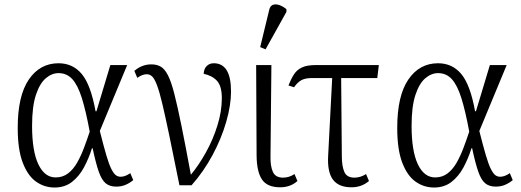

<svg xmlns="http://www.w3.org/2000/svg" viewBox="-20 -826 2323 856"><path d="M223 10Q178 10 141 -16Q104 -42 81.5 -100.5Q59 -159 59 -256Q59 -399 108.5 -471.5Q158 -544 241 -544Q305 -544 345 -495.5Q385 -447 406 -330H410L472 -536H547L425 -242Q442 -175 454 -134Q466 -93 476.5 -72.5Q487 -52 496.5 -45Q506 -38 518 -38Q529 -38 540 -42.5Q551 -47 561 -54L574 -23Q560 -11 541 -2.5Q522 6 498 6Q469 6 451 -9Q433 -24 420 -61.5Q407 -99 393 -165H390Q376 -120 354.5 -80Q333 -40 301 -15Q269 10 223 10ZM228 -35Q260 -35 283.5 -53Q307 -71 324 -101Q341 -131 354.5 -167Q368 -203 380 -239Q363 -331 345 -388.5Q327 -446 302.5 -473Q278 -500 241 -500Q211 -500 184 -477Q157 -454 140 -402.5Q123 -351 123 -265Q123 -152 151 -93.5Q179 -35 228 -35Z M780 0Q754 -130 735.5 -218.5Q717 -307 704 -362Q691 -417 680 -446Q669 -475 658.5 -485Q648 -495 634 -495Q615 -495 592 -479L579 -510Q595 -524 614 -531.5Q633 -539 655 -539Q679 -539 696.5 -529Q714 -519 728.5 -491Q743 -463 757 -408.5Q771 -354 789 -265.5Q807 -177 831 -47Q866 -89 898 -146.5Q930 -204 949.5 -267Q969 -330 969 -388Q969 -442 947.5 -465.5Q926 -489 888 -497Q889 -519 901.5 -531.5Q914 -544 933 -544Q1010 -544 1010 -418Q1010 -357 988.5 -282.5Q967 -208 927.5 -134.5Q888 -61 834 0Z M1229 9Q1172 9 1148.5 -25Q1125 -59 1124 -131L1122 -536H1190L1186 -128Q1185 -86 1196.5 -60Q1208 -34 1242 -34Q1269 -34 1293 -50L1306 -19Q1292 -6 1272.5 1.5Q1253 9 1229 9ZM1164 -606 1140 -616 1180 -781Q1184 -800 1197 -804.5Q1210 -809 1226.5 -803Q1243 -797 1257 -785V-773Z M1547 9Q1490 9 1464.5 -25Q1439 -59 1443 -131L1461 -478H1370Q1342 -478 1324.5 -469Q1307 -460 1291 -437L1266 -445Q1278 -475 1291 -495Q1304 -515 1326.5 -525.5Q1349 -536 1390 -536H1669L1662 -478H1501L1504 -128Q1504 -86 1515 -60Q1526 -34 1560 -34Q1587 -34 1612 -50L1625 -19Q1610 -6 1590.5 1.5Q1571 9 1547 9Z M1915 10Q1870 10 1833 -16Q1796 -42 1773.5 -100.5Q1751 -159 1751 -256Q1751 -399 1800.5 -471.5Q1850 -544 1933 -544Q1997 -544 2037 -495.5Q2077 -447 2098 -330H2102L2164 -536H2239L2117 -242Q2134 -175 2146 -134Q2158 -93 2168.5 -72.5Q2179 -52 2188.5 -45Q2198 -38 2210 -38Q2221 -38 2232 -42.5Q2243 -47 2253 -54L2266 -23Q2252 -11 2233 -2.5Q2214 6 2190 6Q2161 6 2143 -9Q2125 -24 2112 -61.5Q2099 -99 2085 -165H2082Q2068 -120 2046.5 -80Q2025 -40 1993 -15Q1961 10 1915 10ZM1920 -35Q1952 -35 1975.5 -53Q1999 -71 2016 -101Q2033 -131 2046.5 -167Q2060 -203 2072 -239Q2055 -331 2037 -388.5Q2019 -446 1994.5 -473Q1970 -500 1933 -500Q1903 -500 1876 -477Q1849 -454 1832 -402.5Q1815 -351 1815 -265Q1815 -152 1843 -93.5Q1871 -35 1920 -35Z"/></svg>

Font: Noto Serif SemiCondensed Light
Style: Regular
Weight: 300
Width: 4
Designer: Monotype Design Team
Foundry: Monotype Imaging Inc.
Version: Version 2.013